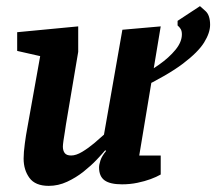

<svg xmlns="http://www.w3.org/2000/svg" viewBox="-20 -595 705 626"><path d="M111 -412 36 -429V-490L235 -509V-426L195 -189Q194 -180 191.5 -165.5Q189 -151 187 -137Q185 -123 185 -117Q185 -104 191 -96Q197 -88 212 -88Q228 -88 248 -100Q268 -112 287 -128Q306 -144 319 -156L379 -498L504 -509L434 -88H504V-26Q490 -18 471 -11Q452 -4 428 1Q404 6 378 6Q339 6 321 -7Q303 -20 303 -49Q303 -58 307.5 -72Q312 -86 326 -103L323 -105Q313 -93 295 -74Q277 -55 252.5 -35.5Q228 -16 199 -2.5Q170 11 139 11Q95 11 76 -15Q57 -41 57 -78Q57 -98 61 -127.5Q65 -157 68 -172ZM436 -306V-346Q467 -362 499 -384.5Q531 -407 552 -432.5Q573 -458 573 -483Q573 -494 569 -500.5Q565 -507 559 -512V-527L632 -575Q636 -572 650.5 -558.5Q665 -545 665 -514Q665 -488 645.5 -456.5Q626 -425 576.5 -387.5Q527 -350 436 -306Z"/></svg>

Font: Faustina VF Beta
Style: Italic
Weight: 400
Italic angle: -8°
Designer: Alfonso Garcia
Foundry: Omnibus-Type
Version: Version 1.006